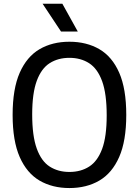

<svg xmlns="http://www.w3.org/2000/svg" viewBox="-20 -966 720 996"><path d="M340 9.5Q251.5 9.5 185.2 -29.2Q119 -68 82.2 -151.5Q45.5 -235 45.5 -370Q45.5 -505 82.2 -588.5Q119 -672 185.2 -710.8Q251.5 -749.5 340 -749.5Q429 -749.5 495.5 -710.8Q562 -672 598.5 -588.5Q635 -505 635 -370Q635 -235 598.2 -151.5Q561.5 -68 495.2 -29.2Q429 9.5 340 9.5ZM340 -74Q399 -74 442.5 -101.8Q486 -129.5 509.8 -193.5Q533.5 -257.5 533.5 -367.5Q533.5 -479.5 509.8 -544.8Q486 -610 442.5 -638Q399 -666 340 -666Q281.5 -666 238 -638.5Q194.5 -611 170.8 -546.8Q147 -482.5 147 -372.5Q147 -260.5 170.8 -195Q194.5 -129.5 238 -101.8Q281.5 -74 340 -74ZM296.5 -802.5 201 -946.5H303.5L383.5 -802.5Z"/></svg>

Font: Encode Sans Semi Condensed Medium
Style: Regular
Weight: 500
Width: 4
Designer: Multiple Designers
Foundry: Impallari Type
Version: Version 3.000; ttfautohint (v1.8.3) -l 8 -r 50 -G 200 -x 14 